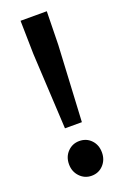

<svg xmlns="http://www.w3.org/2000/svg" viewBox="-141 -752 530 811"><g transform="rotate(-20 124.0 -347.0)"><path d="M86 -215 68 -556 65 -706H183L180 -556L162 -215ZM124 12Q93 12 71.5 -10.5Q50 -33 50 -66Q50 -100 71.5 -122Q93 -144 124 -144Q156 -144 177 -122Q198 -100 198 -66Q198 -33 177 -10.5Q156 12 124 12Z"/></g></svg>

Font: Source Sans 3 SemiBold
Style: Regular
Weight: 600
Designer: Paul D. Hunt
Foundry: Adobe
Version: Version 3.046;hotconv 1.0.118;makeotfexe 2.5.65603